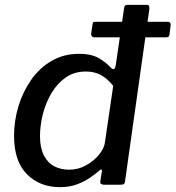

<svg xmlns="http://www.w3.org/2000/svg" viewBox="-20 -762 724 792"><path d="M679 -619Q677 -611 673.5 -609.5Q670 -608 661 -608H370Q362 -608 358.5 -613Q355 -618 356 -624L362 -663Q363 -669 365 -670.5Q367 -672 371 -672H674Q679 -672 682 -667.5Q685 -663 684 -658ZM409 0Q402 0 397 -3.5Q392 -7 394 -16L400 -54Q402 -62 398 -62.5Q394 -63 387 -56Q373 -44 350.5 -28.5Q328 -13 297.5 -1.5Q267 10 227 10Q144 10 91 -43.5Q38 -97 38 -201Q38 -264 56 -323.5Q74 -383 108.5 -432.5Q143 -482 193 -511Q243 -540 307 -540Q355 -540 385 -523.5Q415 -507 437 -483Q445 -475 450.5 -477.5Q456 -480 458 -497L492 -729Q493 -737 496.5 -739.5Q500 -742 506 -742H587Q598 -742 596 -724L496 -16Q495 -6 491 -3Q487 0 477 0ZM447 -408Q424 -437 397 -452Q370 -467 335 -467Q286 -467 250.5 -442Q215 -417 191.5 -376.5Q168 -336 156.5 -290Q145 -244 145 -200Q145 -152 161 -121Q177 -90 204 -76Q231 -62 265 -62Q303 -62 335 -80Q367 -98 388.5 -124Q410 -150 413 -176Z"/></svg>

Font: Libre Franklin Medium
Style: Italic
Weight: 500
Italic angle: -8°
Designer: Pablo Impallari, Rodrigo Fuenzalida, Nhung Nguyen
Foundry: Impallari Type
Version: Version 3.000